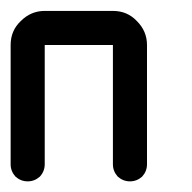

<svg xmlns="http://www.w3.org/2000/svg" viewBox="-332 -645 352 352"><path d="M-281.2 -312.5Q-293.9 -312.5 -303.7 -321.3Q-312.5 -331.1 -312.5 -343.8Q-312.5 -417 -312.5 -562.5Q-312.5 -588.9 -293.9 -606.4Q-275.4 -625 -250 -625Q-208 -625 -125 -625Q-98.6 -625 -81.1 -606.4Q-62.5 -587.9 -62.5 -562.5Q-62.5 -489.3 -62.5 -343.8Q-62.5 -331.1 -71.3 -321.3Q-81.1 -312.5 -93.8 -312.5Q-106.4 -312.5 -116.2 -321.3Q-125 -331.1 -125 -343.8Q-125 -417 -125 -562.5Q-156.2 -562.5 -250 -562.5Q-250 -507.8 -250 -343.8Q-250 -331.1 -258.8 -321.3Q-268.6 -312.5 -281.2 -312.5Z"/></svg>

Font: conwrite
Style: Regular
Weight: 400
Designer: Willllllliam
Version: 1.0